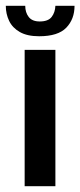

<svg xmlns="http://www.w3.org/2000/svg" viewBox="-45 -642 277 662"><path d="M40 -470H146V0H40ZM90 -517Q49 -517 23.5 -531.5Q-2 -546 -13.5 -570Q-25 -594 -25 -622H42Q42 -599 54 -583.5Q66 -568 92 -568Q121 -568 133 -583.5Q145 -599 146 -622H212Q212 -576 183.5 -546.5Q155 -517 90 -517Z"/></svg>

Font: Smooch Sans
Style: Bold
Weight: 700
Designer: Robert E. Leuschke
Foundry: Robert E. Leuschke
Version: Version 1.010